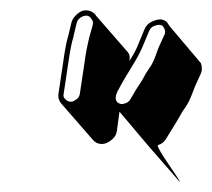

<svg xmlns="http://www.w3.org/2000/svg" viewBox="-20 -654 407 368"><path d="M175 -378C182 -378 188 -381 194 -386C200 -391 203 -396 204 -403L209 -440L263 -376L324 -306C330 -303 276 -374 283 -376C290 -378 295 -382 299 -389L305 -399C309 -405 313 -412 318 -420C323 -428 326 -434 329 -439L339 -454C342 -459 344 -464 347 -471L354 -489L365 -513C368 -520 367 -527 365 -533L305 -604C304 -606 302 -608 301 -610C299 -613 296 -615 292 -616C286 -618 279 -616 272 -613C265 -610 260 -605 257 -598L247 -574C242 -560 235 -548 228 -537C229 -543 229 -549 225 -554L164 -624C163 -625 163 -626 162 -627C158 -631 154 -633 148 -634C141 -635 135 -633 129 -628C123 -623 119 -618 117 -611L111 -586C107 -573 104 -556 101 -534L92 -474C91 -467 93 -461 97 -456L158 -386C162 -381 168 -378 175 -378ZM208 -456C204 -458 203 -460 202 -464C201 -467 202 -474 208 -484C218 -503 228 -518 235 -530C243 -543 250 -556 256 -571L266 -595C268 -599 270 -602 275 -604C280 -606 284 -607 288 -606C292 -605 293 -603 295 -599C297 -595 297 -591 295 -587L284 -563L277 -544C275 -538 272 -533 270 -529L260 -514C257 -509 254 -502 249 -495C244 -487 239 -480 236 -474L230 -464C228 -460 224 -457 220 -456C215 -454 212 -454 208 -456ZM116 -459C111 -459 108 -461 105 -464C102 -467 101 -470 102 -474L111 -534C114 -555 117 -572 121 -584V-585L127 -610C128 -614 130 -617 134 -620C138 -623 142 -624 146 -624C150 -624 152 -622 155 -618C158 -614 159 -611 158 -607L151 -582C147 -565 144 -550 142 -534L133 -474C132 -470 131 -467 127 -464C123 -461 120 -459 116 -459Z"/></svg>

Font: AppleStorm
Style: ShdRgIta
Weight: 400
Foundry: Cannot Into Space Fonts
Version: Version 1.01